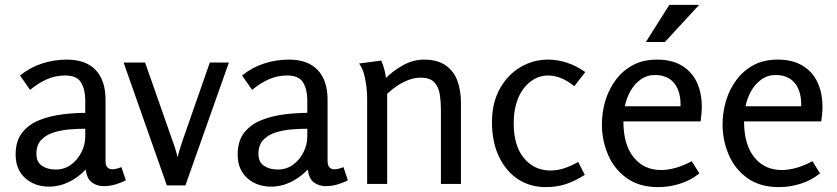

<svg xmlns="http://www.w3.org/2000/svg" viewBox="-20 -753 3428 786"><path d="M253 -509Q332 -509 372 -466Q412 -423 412 -345V-96Q412 -75 420 -67.5Q428 -60 439 -60Q448 -60 458 -62.5Q468 -65 477 -69L495 -15Q479 -6 454.5 1.5Q430 9 404 9Q378 9 357 -5.5Q336 -20 331 -59Q302 -28 263 -8.5Q224 11 181 11Q122 11 83 -24Q44 -59 44 -120Q44 -177 71.5 -211Q99 -245 143 -262Q187 -279 236.5 -285Q286 -291 329 -291V-344Q329 -386 312 -415Q295 -444 246 -444Q208 -444 173 -429Q138 -414 103 -385L62 -444Q103 -477 152 -493Q201 -509 253 -509ZM329 -226Q302 -226 268 -223.5Q234 -221 202 -211.5Q170 -202 149.5 -181Q129 -160 129 -123Q129 -90 151.5 -74.5Q174 -59 208 -59Q244 -59 271 -79Q298 -99 313.5 -130Q329 -161 329 -194Z M574 -497 682 -189Q689 -170 695 -152Q701 -134 707 -109Q713 -133 718.5 -150.5Q724 -168 730 -185L839 -497H917L739 6H663L486 -497Z M1162 -509Q1241 -509 1281 -466Q1321 -423 1321 -345V-96Q1321 -75 1329 -67.5Q1337 -60 1348 -60Q1357 -60 1367 -62.5Q1377 -65 1386 -69L1404 -15Q1388 -6 1363.5 1.5Q1339 9 1313 9Q1287 9 1266 -5.5Q1245 -20 1240 -59Q1211 -28 1172 -8.5Q1133 11 1090 11Q1031 11 992 -24Q953 -59 953 -120Q953 -177 980.5 -211Q1008 -245 1052 -262Q1096 -279 1145.5 -285Q1195 -291 1238 -291V-344Q1238 -386 1221 -415Q1204 -444 1155 -444Q1117 -444 1082 -429Q1047 -414 1012 -385L971 -444Q1012 -477 1061 -493Q1110 -509 1162 -509ZM1238 -226Q1211 -226 1177 -223.5Q1143 -221 1111 -211.5Q1079 -202 1058.5 -181Q1038 -160 1038 -123Q1038 -90 1060.5 -74.5Q1083 -59 1117 -59Q1153 -59 1180 -79Q1207 -99 1222.5 -130Q1238 -161 1238 -194Z M1541 -505Q1548 -488 1553 -470Q1558 -452 1560 -434Q1590 -464 1631 -486.5Q1672 -509 1715 -509Q1770 -509 1803.5 -486Q1837 -463 1852 -423.5Q1867 -384 1867 -332V0H1785V-305Q1785 -336 1780.5 -366Q1776 -396 1758.5 -415.5Q1741 -435 1701 -435Q1677 -435 1652 -425.5Q1627 -416 1605 -401Q1583 -386 1565 -369V0H1483V-352Q1483 -372 1480 -398.5Q1477 -425 1470 -450.5Q1463 -476 1450 -493Z M2224 -509Q2262 -509 2300.5 -496.5Q2339 -484 2376 -458L2331 -400Q2303 -423 2276 -433.5Q2249 -444 2224 -444Q2194 -444 2168.5 -430Q2143 -416 2123.5 -390.5Q2104 -365 2093.5 -329Q2083 -293 2083 -249Q2083 -155 2125.5 -105Q2168 -55 2233 -55Q2262 -55 2289.5 -64Q2317 -73 2347 -90L2374 -37Q2334 -12 2297 0.5Q2260 13 2214 13Q2150 13 2100.5 -19.5Q2051 -52 2022.5 -112Q1994 -172 1994 -253Q1994 -331 2025.5 -388.5Q2057 -446 2109.5 -477.5Q2162 -509 2224 -509Z M2670 -509Q2730 -509 2771 -484.5Q2812 -460 2832.5 -416.5Q2853 -373 2853 -315Q2853 -301 2851.5 -286.5Q2850 -272 2848 -256H2532Q2532 -161 2574 -109Q2616 -57 2686 -57Q2715 -57 2746.5 -66Q2778 -75 2812 -93L2843 -43Q2808 -15 2764 -1Q2720 13 2675 13Q2597 13 2545.5 -24Q2494 -61 2469 -120Q2444 -179 2444 -243Q2444 -293 2458 -340Q2472 -387 2500.5 -425.5Q2529 -464 2571 -486.5Q2613 -509 2670 -509ZM2662 -446Q2628 -446 2602 -427Q2576 -408 2560 -378.5Q2544 -349 2538 -318H2766Q2767 -360 2754.5 -388.5Q2742 -417 2718.5 -431.5Q2695 -446 2662 -446ZM2720 -733H2842L2702 -581H2624Z M3164 -509Q3224 -509 3265 -484.5Q3306 -460 3326.5 -416.5Q3347 -373 3347 -315Q3347 -301 3345.5 -286.5Q3344 -272 3342 -256H3026Q3026 -161 3068 -109Q3110 -57 3180 -57Q3209 -57 3240.5 -66Q3272 -75 3306 -93L3337 -43Q3302 -15 3258 -1Q3214 13 3169 13Q3091 13 3039.5 -24Q2988 -61 2963 -120Q2938 -179 2938 -243Q2938 -293 2952 -340Q2966 -387 2994.5 -425.5Q3023 -464 3065 -486.5Q3107 -509 3164 -509ZM3156 -446Q3122 -446 3096 -427Q3070 -408 3054 -378.5Q3038 -349 3032 -318H3260Q3261 -360 3248.5 -388.5Q3236 -417 3212.5 -431.5Q3189 -446 3156 -446Z"/></svg>

Font: Rosario Light Light
Style: Regular
Weight: 300
Version: Version 1.101; ttfautohint (v1.8.1.43-b0c9)